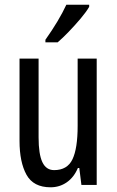

<svg xmlns="http://www.w3.org/2000/svg" viewBox="-20 -786 496 816"><path d="M391 -537V0H326L317 -72H311Q294 -32 263.5 -11Q233 10 195 10Q122 10 92.5 -43.5Q63 -97 63 -187V-537H144V-202Q144 -131 160 -97Q176 -63 210 -63Q266 -63 288 -109Q310 -155 310 -251V-537ZM359 -757Q347 -736 323 -707.5Q299 -679 272.5 -651.5Q246 -624 225 -606H173V-617Q231 -699 262 -766H359Z"/></svg>

Font: Noto Sans Lao ExtraCondensed
Style: Regular
Weight: 400
Width: 2
Designer: Monotype Design Team
Foundry: Monotype Imaging Inc.
Version: Version 2.003; ttfautohint (v1.8.4.7-5d5b)